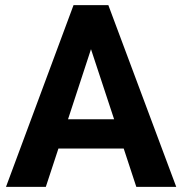

<svg xmlns="http://www.w3.org/2000/svg" viewBox="-20 -731 712 751"><path d="M513.2 0 463.9 -149.9H208.5L159.2 0H3.4L267.6 -710.9H403.8L669.4 0ZM246.1 -264.6H426.3L335.9 -538.6Z"/></svg>

Font: Vazirmatn RD UI
Style: Bold
Weight: 700
Designer: Saber Rastikerdar
Foundry: Saber Rastikerdar
Version: Version 33.003